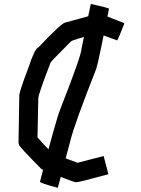

<svg xmlns="http://www.w3.org/2000/svg" viewBox="-20 -919 695 947"><path d="M465.8 -850.6H469.7Q479 -850.6 590.8 -805.7L592.8 -803.7V-801.8Q563 -725.1 557.6 -719.7L461.9 -754.9Q337.4 -723.1 329.1 -713.9Q229.5 -613.8 229.5 -610.4Q168.9 -453.1 168.9 -434.6L165 -241.2Q237.8 -159.2 247.1 -159.2L362.3 -116.2L491.2 -149.4L514.6 -59.6Q371.1 -20.5 358.4 -20.5H354.5Q339.8 -20.5 184.6 -85Q73.2 -196.8 73.2 -206.1L71.3 -215.8L75.2 -448.2Q75.2 -466.8 120.1 -585Q151.9 -681.2 168.9 -684.6Q284.7 -807.1 301.8 -807.6Q454.1 -850.6 465.8 -850.6ZM429.7 -899.3Q517.6 -880 517.6 -875.7Q466.3 -615.7 454.6 -579.2Q347.2 -306.9 327.6 -226.8L265.1 7.3Q177.2 -15.8 177.2 -22.8Q255.4 -326.2 276.9 -379.4Q382.3 -647.9 382.3 -680.2L427.7 -899.3Z"/></svg>

Font: ww_drahtTSB
Style: Regular
Weight: 400
Designer: Dr. Wolfgang Wiebecke
Version: Version 1.06 May 21, 2010, initial release